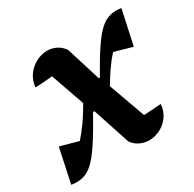

<svg xmlns="http://www.w3.org/2000/svg" viewBox="-124 -627 765 759"><g transform="rotate(-30 259.0 -247.0)"><path d="M206 -228 128 -451 161 -406Q140 -403 116.5 -401Q93 -399 66 -398Q69 -429 85.5 -452Q102 -475 127 -488Q152 -501 178 -501Q199 -501 218.5 -491.5Q238 -482 252 -462L301 -304H318L284 -228ZM257 -217Q305 -305 338.5 -361Q372 -417 397 -447.5Q422 -478 444.5 -490Q467 -502 494 -502Q499 -502 505 -501.5Q511 -501 517 -500L483 -343L402 -366Q389 -352 378.5 -338.5Q368 -325 357 -309Q346 -293 332.5 -271Q319 -249 300 -217ZM316 -275 400 -42 367 -88Q388 -89 411.5 -90.5Q435 -92 462 -94Q460 -63 443.5 -40Q427 -17 402.5 -4.5Q378 8 352 8Q330 8 310 -1.5Q290 -11 277 -30L221 -200H204L238 -275ZM262 -286Q213 -196 179 -138.5Q145 -81 119.5 -49Q94 -17 71 -4.5Q48 8 21 8Q16 8 9.5 7.5Q3 7 -4 6L29 -150L112 -127Q124 -141 134 -153.5Q144 -166 155.5 -182Q167 -198 182 -223Q197 -248 220 -286Z"/></g></svg>

Font: Piazzolla Thin
Style: Bold Italic
Weight: 700
Italic angle: -11.3°
Version: Version 2.005